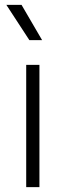

<svg xmlns="http://www.w3.org/2000/svg" viewBox="-20 -764 268 784"><path d="M87 -499H141V0H87ZM6 -744H68L152 -600H100Z"/></svg>

Font: Bai Jamjuree Light
Style: Regular
Weight: 300
Designer: Katatrad Aksorn Co.,Ltd.
Foundry: Cadson Demak Co.,Ltd.
Version: Version 1.000; ttfautohint (v1.6)